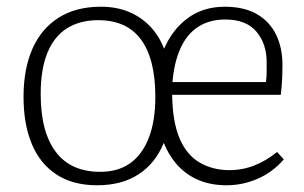

<svg xmlns="http://www.w3.org/2000/svg" viewBox="-20 -537 905 571"><path d="M269 14Q197 14 148 -18Q99 -50 74.5 -109Q50 -168 50 -249Q50 -332 76.5 -392Q103 -452 154.5 -484.5Q206 -517 280 -517Q326 -517 362.5 -502Q399 -487 426 -459Q453 -431 468 -392Q493 -450 539 -483.5Q585 -517 648 -517Q706 -517 744 -495Q782 -473 801 -434Q820 -395 820 -344Q820 -323 819 -301Q818 -279 815 -255H492Q493 -175 514 -125.5Q535 -76 574 -53.5Q613 -31 662 -31Q701 -31 736.5 -45Q772 -59 804 -85L824 -63Q790 -24 745.5 -5Q701 14 654 14Q609 14 573 -0.5Q537 -15 510.5 -43Q484 -71 467 -112Q442 -51 392 -18.5Q342 14 269 14ZM278 -26Q331 -26 367 -51.5Q403 -77 422.5 -127Q442 -177 442 -249Q442 -306 431 -349Q420 -392 398.5 -420.5Q377 -449 345.5 -463Q314 -477 272 -477Q218 -477 179.5 -453Q141 -429 121 -380Q101 -331 101 -257Q101 -200 112.5 -157Q124 -114 146.5 -84.5Q169 -55 202 -40.5Q235 -26 278 -26ZM493 -293H771Q773 -309 773 -322Q773 -335 773 -352Q773 -407 742.5 -443Q712 -479 650 -479Q604 -479 570.5 -458Q537 -437 517.5 -395Q498 -353 493 -293Z"/></svg>

Font: Literata ExtraLight
Style: Regular
Weight: 250
Designer: Latin by Veronika Burian and Jose Scaglione. Greek by Irene Vlachou. Cyrillic by Vera Evstafieva.
Foundry: TypeTogether
Version: Version 3.103;gftools[0.9.29]